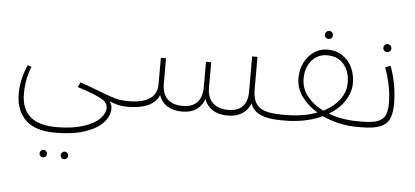

<svg xmlns="http://www.w3.org/2000/svg" viewBox="-56 -680 2482 1148"><g transform="rotate(5 1184.5 -106.0)"><path d="M712 0Q682 0 656.5 -6Q631 -12 603 -24Q619 -7 619 20Q619 64 583 103.5Q547 143 474.5 167.5Q402 192 297 192Q174 192 116.5 134.5Q59 77 59 -22Q59 -108 98 -196L121 -188Q105 -148 97.5 -109Q90 -70 90 -24Q90 158 300 158Q394 158 460 137Q526 116 558 83.5Q590 51 590 17Q590 -2 576.5 -17Q563 -32 524 -49.5Q485 -67 407 -92L421 -121Q478 -102 544 -76Q605 -52 638.5 -43Q672 -34 715 -34L732 -17ZM214 323Q214 314 220.5 307Q227 300 237 300Q246 300 252.5 307Q259 314 259 323Q259 332 253 338.5Q247 345 237 345Q227 345 220.5 338.5Q214 332 214 323ZM341 323Q341 314 347.5 307Q354 300 363 300Q373 300 379.5 307Q386 314 386 323Q386 332 379.5 338.5Q373 345 363 345Q353 345 347 338.5Q341 332 341 323Z M1655 -17 1635 0Q1556 0 1511 -20.5Q1466 -41 1451 -85Q1435 -43 1400 -21.5Q1365 0 1314 0Q1260 0 1224 -23Q1188 -46 1174 -88Q1161 -47 1127.5 -23.5Q1094 0 1041 0Q988 0 951.5 -23Q915 -46 902 -87Q867 0 712 0L692 -17L715 -34Q801 -34 844 -63.5Q887 -93 887 -150V-309H918V-158Q918 -96 950 -65Q982 -34 1042 -34Q1099 -34 1128.5 -65.5Q1158 -97 1158 -157V-309H1189V-158Q1189 -97 1222 -65.5Q1255 -34 1315 -34Q1371 -34 1400.5 -64Q1430 -94 1430 -152V-365H1462V-173Q1462 -120 1479 -90Q1496 -60 1534 -47Q1572 -34 1639 -34Z M2136 -17 2116 0H2088Q2036 0 1983 -12Q1930 -24 1883 -46Q1784 0 1658 0H1635L1615 -17L1638 -34H1662Q1767 -34 1848 -65Q1788 -101 1752.5 -151Q1717 -201 1717 -260Q1717 -311 1738 -353.5Q1759 -396 1795.5 -420.5Q1832 -445 1876 -445Q1927 -445 1965 -420.5Q2003 -396 2023.5 -353Q2044 -310 2044 -258Q2044 -204 2011 -152.5Q1978 -101 1916 -64Q2000 -34 2088 -34H2119ZM1882 -79Q1944 -110 1978.5 -156.5Q2013 -203 2013 -258Q2013 -326 1976.5 -368.5Q1940 -411 1877 -411Q1820 -411 1784 -368.5Q1748 -326 1748 -260Q1748 -202 1784 -156Q1820 -110 1882 -79ZM1852 -533Q1852 -543 1859 -550Q1866 -557 1876 -557Q1886 -557 1893 -550Q1900 -543 1900 -533Q1900 -523 1893 -516Q1886 -509 1876 -509Q1866 -509 1859 -516Q1852 -523 1852 -533Z M2269 -159Q2269 -255 2228 -370L2260 -381Q2300 -268 2300 -159Q2300 -100 2284.5 -66Q2269 -32 2229.5 -16Q2190 0 2116 0L2096 -17L2119 -34Q2182 -34 2214 -47Q2246 -60 2257.5 -86.5Q2269 -113 2269 -159ZM2207 -485Q2207 -495 2214 -502Q2221 -509 2231 -509Q2241 -509 2248 -502Q2255 -495 2255 -485Q2255 -475 2248 -468Q2241 -461 2231 -461Q2221 -461 2214 -468Q2207 -475 2207 -485Z"/></g></svg>

Font: FiraGO UltraLight
Style: Regular
Weight: 200
Designer: bBox Type
Foundry: bBox Type GmbH
Version: Version 1.001